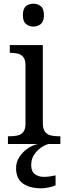

<svg xmlns="http://www.w3.org/2000/svg" viewBox="-20 -780 360 1040"><path d="M23 0V-42H36Q58 -42 76.5 -46.5Q95 -51 106.5 -65.5Q118 -80 118 -109V-426Q118 -456 106.5 -470.5Q95 -485 76.5 -489.5Q58 -494 36 -494H33V-536H212V-114Q212 -83 223 -67.5Q234 -52 253 -47Q272 -42 294 -42H307V0ZM161 -636Q137 -636 120.5 -650Q104 -664 104 -698Q104 -733 120.5 -746.5Q137 -760 161 -760Q184 -760 201 -746.5Q218 -733 218 -698Q218 -664 201 -650Q184 -636 161 -636ZM204 240Q140 240 103.5 213.5Q67 187 67 130Q67 99 84 72Q101 45 127.5 26Q154 7 185 0H242Q221 6 199.5 21.5Q178 37 163.5 60Q149 83 149 115Q149 148 168.5 163Q188 178 218 178Q232 178 247.5 176Q263 174 281 170V224Q265 231 242.5 235.5Q220 240 204 240Z"/></svg>

Font: Noto Serif NP Hmong
Style: Regular
Weight: 400
Designer: Dalton Maag Ltd
Foundry: Dalton Maag Ltd
Version: Version 1.001